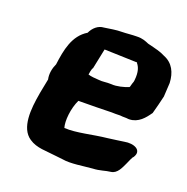

<svg xmlns="http://www.w3.org/2000/svg" viewBox="-103 -645 717 735"><g transform="rotate(20 256.0 -277.5)"><path d="M79 -342C70 -323 65 -299 70 -277C66 -257 62 -235 58 -216V-215C46 -148 39 -69 87 -37C119 -15 157 -18 200 -12L227 -9C260 -3 310 -12 347 -15C376 -16 396 -25 417 -27C442 -30 453 -58 462 -77C468 -89 474 -107 479 -110C502 -145 462 -160 426 -153C410 -150 387 -148 361 -144C302 -138 242 -121 192 -124C184 -150 189 -203 207 -240H216C244 -240 312 -241 342 -242C352 -242 363 -241 376 -242C383 -241 390 -241 395 -241C399 -241 404 -241 411 -240H414C451 -241 473 -269 489 -292L490 -293C497 -318 503 -342 509 -368V-370C510 -389 511 -406 512 -423V-424C510 -465 494 -499 456 -514C438 -524 415 -529 383 -537C371 -542 357 -549 333 -548C314 -548 289 -545 275 -545C249 -545 225 -540 203 -537C180 -536 161 -519 151 -497C98 -465 87 -403 79 -342ZM209 -348C210 -355 212 -371 217 -377L234 -459L362 -455H368V-453C378 -441 386 -423 382 -387L381 -381C379 -377 377 -369 374 -358L372 -356C355 -349 325 -341 304 -343C282 -344 270 -340 253 -342C237 -343 221 -344 209 -348Z"/></g></svg>

Font: Vapor
Style: ExBdObl
Weight: 800
Foundry: Cannot Into Space Fonts
Version: Version 0.179